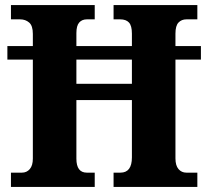

<svg xmlns="http://www.w3.org/2000/svg" viewBox="-20 -734 817 754"><path d="M23 0V-56H66Q85 -56 97 -70Q109 -84 109 -111V-500H9V-553H109V-601Q109 -633 94.5 -645.5Q80 -658 59 -658H23V-714H352V-658H321Q302 -658 291 -645.5Q280 -633 280 -604V-553H498V-602Q498 -633 486.5 -645.5Q475 -658 452 -658H426V-714H755V-658H712Q693 -658 681 -645.5Q669 -633 669 -602V-553H769V-500H669V-112Q669 -84 681 -70Q693 -56 712 -56H755V0H426V-56H453Q498 -56 498 -116V-341H280V-111Q280 -56 321 -56H352V0ZM280 -405H498V-500H280Z"/></svg>

Font: Noto Serif Myanmar SemiCondensed ExtraBold
Style: Regular
Weight: 800
Width: 4
Designer: Ben Mitchell and the Monotype Design Team
Foundry: Monotype Imaging Inc.
Version: Version 2.106; ttfautohint (v1.8.4.7-5d5b)